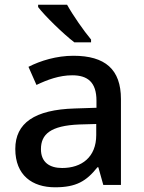

<svg xmlns="http://www.w3.org/2000/svg" viewBox="-20 -786 614 816"><path d="M265 -766H142V-756C170 -719 249 -642 296 -606H367V-618C336 -655 290 -721 265 -766ZM292 -549C220 -549 152 -528 101 -502L135 -425C181 -447 232 -466 287 -466C352 -466 390 -437 390 -358V-328L298 -325C127 -320 45 -263 45 -153C45 -41 117 10 214 10C304 10 347 -16 394 -75H398L419 0H494V-365C494 -491 427 -549 292 -549ZM317 -257 389 -259V-212C389 -118 327 -72 244 -72C191 -72 154 -96 154 -152C154 -215 194 -252 317 -257Z"/></svg>

Font: Noto Sans Gujarati UI Medium
Style: Regular
Weight: 500
Designer: Jelle Bosma - Monotype Design Team, Universal Thirst
Foundry: Monotype Imaging Inc.
Version: Version 2.106